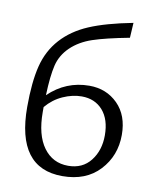

<svg xmlns="http://www.w3.org/2000/svg" viewBox="-81 -774 686 842"><g transform="rotate(10 261.5 -353.0)"><path d="M303 -406Q379 -406 429.5 -355.5Q480 -305 480 -218Q480 -125 419.5 -60Q359 5 254 5Q50 5 50 -267Q50 -378 68 -450Q86 -522 133 -574Q180 -626 253 -657Q326 -688 445 -711L441 -644Q336 -624 279.5 -605Q223 -586 185.5 -550Q148 -514 136.5 -466Q125 -418 122 -332Q199 -406 303 -406ZM271 -44Q335 -44 371 -90Q407 -136 407 -203Q407 -274 372 -314Q337 -354 278 -354Q237 -354 194.5 -335Q152 -316 121 -279V-257Q121 -155 161.5 -99.5Q202 -44 271 -44Z"/></g></svg>

Font: EauTestInfant
Style: Italic
Weight: 400
Italic angle: -12°
Designer: Christian Thalmann (Catharsis Fonts)
Version: Version 0.001;PS 000.001;hotconv 1.0.88;makeotf.lib2.5.64775